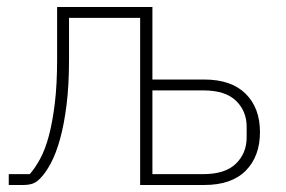

<svg xmlns="http://www.w3.org/2000/svg" viewBox="-20 -528 816 548"><path d="M5 -31H65Q80 -48 94.5 -74.5Q109 -101 119.5 -140.5Q130 -180 136.5 -233.5Q143 -287 143 -358V-508H415V-301H563Q640 -301 681 -260.5Q722 -220 722 -151Q722 -82 681.5 -41Q641 0 563 0H380V-477H177V-358Q177 -285 170 -229Q163 -173 151.5 -131.5Q140 -90 125 -62Q110 -34 94 -18Q83 -7 72 -3.5Q61 0 45 0H5ZM560 -31Q623 -31 653.5 -61Q684 -91 684 -136V-166Q684 -211 653.5 -240.5Q623 -270 560 -270H415V-31Z"/></svg>

Font: IBM Plex Sans ExtLt
Style: Regular
Weight: 200
Designer: Mike Abbink, Paul van der Laan, Pieter van Rosmalen
Foundry: Bold Monday
Version: Version 3.005